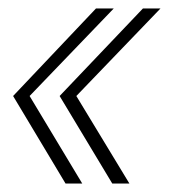

<svg xmlns="http://www.w3.org/2000/svg" viewBox="-20 -474 400 454"><path d="M135 -40H174.5L50 -247L249 -454H207L11 -247ZM245.5 -40H286L160.5 -247L359.5 -454H318L121 -247Z"/></svg>

Font: Anybody Condensed ExtraLight
Style: Italic
Weight: 250
Width: 3
Italic angle: -10°
Version: Version 1.113;gftools[0.9.25]